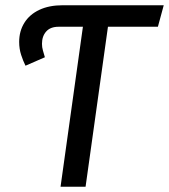

<svg xmlns="http://www.w3.org/2000/svg" viewBox="-20 -709 642 729"><path d="M304.9 0H209.9L294.8 -607.4H230.1L242.4 -689.1H601.7L579.5 -607.4H389.9ZM150.4 -491.6 76.8 -459.5Q67.8 -477.5 60.3 -500.5Q52.8 -523.6 52.8 -549.6Q52.8 -590.8 72.5 -622.4Q92.1 -654 129.2 -671.5Q166.3 -689.1 218.5 -689.1H243.4L231.4 -607.4H202.3Q171.4 -607.4 155.4 -589.4Q139.4 -571.5 139.4 -542.5Q139.4 -529.5 142.9 -517.6Q146.4 -505.6 150.4 -491.6Z"/></svg>

Font: Fira Sans Variable
Style: Italic
Weight: 397
Italic angle: -8°
Designer: Carrois Corporate & Edenspiekermann AG
Foundry: Carrois Corporate GbR & Edenspiekermann AG
Version: Version 4.202